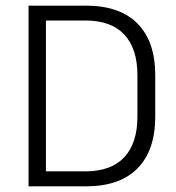

<svg xmlns="http://www.w3.org/2000/svg" viewBox="-20 -659 624 679"><path d="M122 0V-53H281.5Q373 -53 419.5 -103Q466 -153 466 -246.5V-393Q466 -487 419.5 -536.8Q373 -586.5 281.5 -586.5H121.5V-639H283.5Q404 -639 466.5 -575.5Q529 -512 529 -393.5V-246Q529 -127.5 466.5 -63.8Q404 0 283.5 0ZM81 0V-639H142.5V0Z"/></svg>

Font: Anek Gujarati Light
Style: Regular
Weight: 300
Designer: Mrunmayee Ghaisas (Gujarati), Yesha Goshar (Latin)
Foundry: Ek Type
Version: Version 1.003